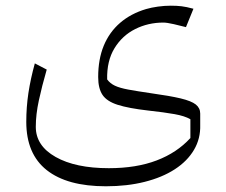

<svg xmlns="http://www.w3.org/2000/svg" viewBox="-20 -401 799 678"><path d="M636.7 -305.2 663.1 -370.1Q637.7 -377 621.1 -378.9Q604.5 -380.9 583 -380.9Q561 -380.9 537.8 -377.7Q514.6 -374.5 496.1 -369.1Q441.9 -353 404.1 -320.3Q366.2 -287.6 346.4 -239.7Q326.7 -191.9 326.7 -128.9Q326.7 -88.9 342 -65.9Q357.4 -43 395.8 -30.8Q434.1 -18.6 502.9 -10.7Q560.5 -4.4 596.2 2Q631.8 8.3 652.3 20V86.4Q605 138.2 533.2 165.5Q461.4 192.9 364.3 192.9Q246.6 192.9 176.5 153.3Q106.4 113.8 106.4 46.9Q106.4 3.4 117.2 -46.4Q127.9 -96.2 145 -155.3L103 -177.2Q87.9 -122.6 80.3 -72.5Q72.8 -22.5 72.8 29.3Q72.8 142.6 145 199.7Q217.3 256.8 354 256.8Q428.7 256.8 490.7 241.2Q552.7 225.6 597.2 196.8Q641.6 168 665 128.2Q688.5 88.4 687 40V0Q687 -19.5 671.4 -32Q655.8 -44.4 617.9 -53.5Q580.1 -62.5 513.2 -71.8Q463.4 -79.1 433.1 -84.7Q402.8 -90.3 385.7 -98.4Q368.7 -106.4 358.4 -120.6Q356.9 -186 384.3 -230.7Q411.6 -275.4 457.3 -298.3Q502.9 -321.3 557.1 -321.3Q568.8 -321.3 593.8 -315.7Q618.7 -310.1 636.7 -305.2Z"/></svg>

Font: Pinar VF
Style: Regular
Weight: 300
Designer: Amin Abedi
Version: Version 2.000